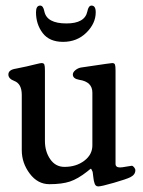

<svg xmlns="http://www.w3.org/2000/svg" viewBox="-20 -656 514 688"><path d="M139 -615Q148 -572 218 -572Q284 -572 293 -615Q297 -636 308 -636Q323 -636 323 -612Q323 -572 289.5 -539Q256 -506 206 -506Q157 -506 133 -537.5Q109 -569 109 -612Q109 -636 124 -636Q135 -636 139 -615ZM311 -324Q311 -363 264 -370Q241 -374 241 -389Q241 -397 250 -404.5Q259 -412 270 -414Q283 -416 311 -420Q339 -424 358.5 -427Q378 -430 382 -430Q390 -430 392 -424.5Q394 -419 394 -403V-69Q394 -56 410 -56Q417 -56 433 -59Q449 -62 452 -62Q456 -62 460.5 -56.5Q465 -51 465 -46Q465 -30 447 -21Q433 -14 388 -1Q343 12 332 12Q321 12 318 -2Q316 -7 314.5 -20.5Q313 -34 312 -40Q307 -52 305.5 -51.5Q304 -51 292 -41Q259 -15 230.5 -5.5Q202 4 157 4Q115 4 86.5 -34Q58 -72 58 -118V-316Q58 -356 31 -366Q10 -374 10 -389Q10 -406 37 -410Q54 -413 75.5 -418Q97 -423 111 -426.5Q125 -430 129 -430Q137 -430 139 -424.5Q141 -419 141 -403V-151Q141 -113 160 -85.5Q179 -58 211 -58Q253 -58 282 -80Q311 -102 311 -135Z"/></svg>

Font: EB Garamond 08
Style: Regular
Weight: 400
Version: Version 0.016 ; ttfautohint (v1.5)